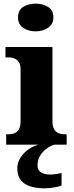

<svg xmlns="http://www.w3.org/2000/svg" viewBox="-20 -794 405 1054"><path d="M14 0V-57H26Q46 -57 61 -63.5Q76 -70 84.5 -86Q93 -102 93 -130V-412Q93 -438 84 -452Q75 -466 60 -472.5Q45 -479 26 -479H10V-536H268V-128Q268 -101 276.5 -85.5Q285 -70 300.5 -63.5Q316 -57 334 -57H346V0ZM176 -622Q135 -622 107 -641.5Q79 -661 79 -698Q79 -738 107 -756Q135 -774 176 -774Q215 -774 244 -756Q273 -738 273 -698Q273 -661 244 -641.5Q215 -622 176 -622ZM229 240Q153 240 114 213.5Q75 187 75 130Q75 99 92 72Q109 45 136 26Q163 7 193 0H279Q258 6 236.5 21.5Q215 37 200.5 60Q186 83 186 115Q186 141 205.5 152.5Q225 164 255 164Q269 164 284.5 162Q300 160 318 156V224Q308 229 291 232.5Q274 236 257 238Q240 240 229 240Z"/></svg>

Font: Noto Serif Khmer ExtraBold
Style: Regular
Weight: 800
Version: Version 2.003